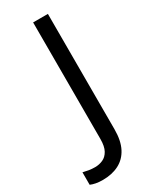

<svg xmlns="http://www.w3.org/2000/svg" viewBox="-308 -769 811 1013"><g transform="rotate(-30 97.5 -262.0)"><path d="M-4 190Q-28 190 -46 186.5Q-64 183 -78 177V101Q-62 105 -44 108Q-26 111 -6 111Q19 111 41.5 101Q64 91 78 66Q92 41 92 -4V-714H182V-11Q182 58 159 102.5Q136 147 94 168.5Q52 190 -4 190Z"/></g></svg>

Font: Noto Sans Hebrew
Style: Regular
Weight: 400
Designer: Monotype Design Team
Foundry: Monotype Imaging Inc.
Version: Version 2.003